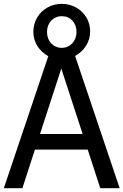

<svg xmlns="http://www.w3.org/2000/svg" viewBox="-25 -990 649 1010"><path d="M449.2 -822.8C449.2 -850.6 442.9 -875.5 429.7 -897.9C403.3 -942.4 355 -969.7 299.8 -969.7C272.5 -969.7 247.6 -963.4 224.6 -950.7C178.7 -924.8 150.4 -877.4 150.4 -822.8C150.4 -768.1 180.7 -721.2 229 -694.3L-4.9 0H92.8L158.7 -203.1H436.5L502.4 0H604.5L370.1 -695.8C417.5 -721.2 449.2 -769.5 449.2 -822.8ZM377.4 -821.8C377.4 -773.4 344.2 -738.3 299.8 -738.3C255.4 -738.3 222.2 -773.4 222.2 -821.8C222.2 -869.1 254.9 -904.8 299.8 -904.8C322.8 -904.8 341.8 -897 356 -881.3C370.1 -865.7 377.4 -845.7 377.4 -821.8ZM185.5 -285.2 297.4 -629.4 409.7 -285.2Z"/></svg>

Font: SG Kara Light
Style: Regular
Weight: 400
Designer: Damoon Khanjanzadeh
Version: Version 1.000